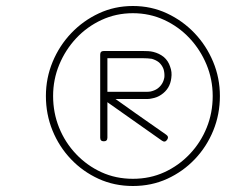

<svg xmlns="http://www.w3.org/2000/svg" viewBox="-20 -608 781 640"><path d="M314 -426Q314 -438 326 -438Q338 -438 338 -426Q338 -357 338 -287.5Q338 -218 338 -149Q338 -149 338 -149Q338 -149 338 -149Q338 -137 326 -137Q314 -137 314 -149Q314 -218 314 -287.5Q314 -357 314 -426Q314 -426 314 -426Q314 -426 314 -426ZM326 -414Q314 -414 314 -426Q314 -438 326 -438Q359 -438 391.5 -438Q424 -438 456 -438Q465 -438 474 -437.5Q483 -437 491 -435Q511 -430 526 -418Q541 -405 547 -386Q554 -368 551 -348Q547 -312 517 -292Q504 -283 487 -280Q479 -278 471.5 -278Q464 -278 456 -278Q424 -278 391.5 -278Q359 -278 327 -278Q323 -278 322 -282Q321 -286 323 -291Q324 -296 327 -299Q330 -302 334 -300Q384 -264 434 -229Q484 -194 534 -159Q534 -159 534 -159Q534 -159 534 -159Q544 -152 537 -142Q530 -132 520 -139Q470 -174 420 -209.5Q370 -245 320 -280Q313 -285 316 -293Q318 -302 327 -302Q359 -302 391.5 -302Q424 -302 456 -302Q463 -302 469.5 -302Q476 -302 482 -303Q495 -306 504 -312Q524 -326 528 -351Q529 -365 525 -378Q520 -391 510 -400Q500 -408 486 -412Q479 -413 471.5 -413.5Q464 -414 456 -414Q424 -414 391.5 -414Q359 -414 326 -414Q326 -414 326 -414Q326 -414 326 -414ZM689 -288Q689 -343 668.5 -392.5Q648 -442 612 -480.5Q576 -519 527.5 -541.5Q479 -564 423 -564Q367 -564 318.5 -541.5Q270 -519 234 -480.5Q198 -442 177.5 -392.5Q157 -343 157 -288Q157 -232 177 -182.5Q197 -133 233.5 -94.5Q270 -56 318 -34Q366 -12 423 -12Q480 -12 528 -34Q576 -56 612.5 -94.5Q649 -133 669 -182.5Q689 -232 689 -288ZM133 -288Q133 -348 155.5 -402Q178 -456 217.5 -497.5Q257 -539 309.5 -563.5Q362 -588 423 -588Q484 -588 536.5 -563.5Q589 -539 628.5 -497.5Q668 -456 690.5 -402Q713 -348 713 -288Q713 -227 691 -173Q669 -119 629.5 -77.5Q590 -36 537.5 -12Q485 12 423 12Q361 12 308.5 -12Q256 -36 216.5 -77.5Q177 -119 155 -173Q133 -227 133 -288Z"/></svg>

Font: FRB American Cursive Light
Style: Italic
Weight: 300
Italic angle: -25°
Version: Version 2.0;Modular Font Editor K font №1